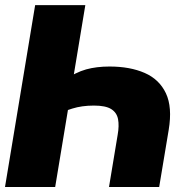

<svg xmlns="http://www.w3.org/2000/svg" viewBox="-21 -748 746 768"><path d="M417 -481.9Q499 -481.9 557.6 -456.3Q616.2 -430.7 642.6 -375Q668.9 -319.3 653.8 -228.5L615.7 0H415L449.7 -209Q456.1 -245.1 451.2 -271.2Q446.3 -297.4 424.1 -311.5Q401.9 -325.7 354.5 -325.7Q306.2 -325.7 268.1 -313.7Q230 -301.8 207 -288.6L229.5 -424.3Q282.2 -459 323.7 -470.5Q365.2 -481.9 417 -481.9ZM320.3 -727.5 199.7 0H-1L119.6 -727.5Z"/></svg>

Font: Inter 24pt Black
Style: Italic
Weight: 900
Italic angle: -9.3988°
Designer: Rasmus Andersson
Foundry: rsms
Version: Version 4.001;git-66647c0bb